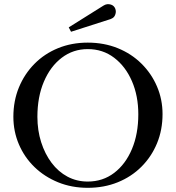

<svg xmlns="http://www.w3.org/2000/svg" viewBox="-20 -887 842 919"><path d="M400 12Q323 12 258 -14.5Q193 -41 145 -87.5Q97 -134 70.5 -196Q44 -258 44 -328Q44 -404 70.5 -468.5Q97 -533 145 -581.5Q193 -630 258 -656.5Q323 -683 400 -683Q478 -683 543.5 -656.5Q609 -630 657 -582.5Q705 -535 731.5 -473Q758 -411 758 -341Q758 -265 731.5 -201Q705 -137 657 -89Q609 -41 543.5 -14.5Q478 12 400 12ZM400 -18Q472 -18 526.5 -59.5Q581 -101 611.5 -173.5Q642 -246 642 -340Q642 -428 611.5 -498.5Q581 -569 526.5 -610.5Q472 -652 400 -652Q330 -652 275.5 -610.5Q221 -569 190 -496Q159 -423 159 -328Q159 -263 177 -206.5Q195 -150 227 -107.5Q259 -65 303 -41.5Q347 -18 400 -18ZM320 -735 309 -756 475 -860Q492 -871 511 -865Q526 -860 531.5 -846Q537 -832 532 -818Q528 -806 519 -800.5Q510 -795 501 -793Z"/></svg>

Font: Ibarra Real Nova Medium
Style: Regular
Weight: 500
Designer: Jose Maria Ribagorda & Octavio Pardo
Foundry: Jose Maria Ribagorda
Version: Version 2.000